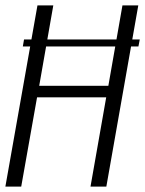

<svg xmlns="http://www.w3.org/2000/svg" viewBox="-34 -695 540 715"><path d="M51 -522H481.5L486.5 -548H55.5ZM-14 0H45L104 -332.5H361.5L303 0H362L481 -675H422L369.5 -375.5H112L164.5 -675H105.5Z"/></svg>

Font: Anybody SemiCondensed Light
Style: Italic
Weight: 300
Width: 4
Italic angle: -10°
Version: Version 1.113;gftools[0.9.25]